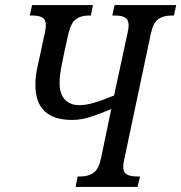

<svg xmlns="http://www.w3.org/2000/svg" viewBox="-20 -734 712 754"><path d="M285 -41H296Q327 -41 347.5 -55.5Q368 -70 377 -114L417 -306Q375 -288 337.5 -275.5Q300 -263 263 -263Q119 -263 119 -401Q119 -429 124 -455.5Q129 -482 139 -525L152 -587Q160 -617 160 -635Q160 -657 146.5 -665Q133 -673 107 -673H97L106 -714H345L337 -673H327Q297 -673 277.5 -658Q258 -643 248 -599L233 -531Q231 -523 222.5 -480Q214 -437 214 -408Q214 -365 235 -343Q256 -321 291 -321Q318 -321 349 -330.5Q380 -340 401 -348.5Q422 -357 428 -359L481 -605Q482 -610 483.5 -618Q485 -626 485 -635Q485 -657 471.5 -665Q458 -673 432 -673H421L430 -714H672L663 -673H653Q621 -673 601 -658.5Q581 -644 572 -600L469 -113Q464 -93 464 -79Q464 -57 478 -49Q492 -41 519 -41H530L520 0H277Z"/></svg>

Font: Noto Serif Cond
Style: Italic
Weight: 400
Width: 3
Italic angle: -12°
Designer: Monotype Design Team
Foundry: Monotype Imaging Inc.
Version: Version 1.001